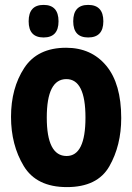

<svg xmlns="http://www.w3.org/2000/svg" viewBox="-20 -755 540 784"><path d="M219 -668Q219 -735 158 -735Q97 -735 97 -668Q97 -602 158 -602Q219 -602 219 -668ZM402 -668Q402 -735 340 -735Q279 -735 279 -668Q279 -602 340 -602Q402 -602 402 -668ZM475 -273Q475 -413 414 -486.5Q353 -560 250 -560Q133 -560 79 -477.5Q25 -395 25 -278Q25 -163 77 -77Q129 9 253 9Q378 9 426.5 -76Q475 -161 475 -273ZM171 -275Q171 -432 251 -432Q329 -432 329 -275Q329 -118 252 -118Q171 -118 171 -275Z"/></svg>

Font: Noto Sans Mono UI Condensed ExtraBold
Style: Regular
Weight: 800
Width: 3
Designer: Monotype Design team
Foundry: Monotype Imaging Inc.
Version: 1.000